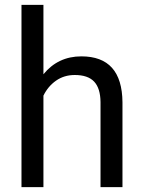

<svg xmlns="http://www.w3.org/2000/svg" viewBox="-20 -770 591 790"><path d="M158.7 -464.4Q218.8 -538.1 314.9 -538.1Q482.4 -538.1 483.9 -349.1V0H393.6V-349.6Q393.1 -406.7 367.4 -434.1Q341.8 -461.4 287.6 -461.4Q243.7 -461.4 210.4 -438Q177.2 -414.6 158.7 -376.5V0H68.4V-750H158.7Z"/></svg>

Font: Roboto
Style: Regular
Weight: 400
Designer: Google
Version: Version 2.001047; 2015